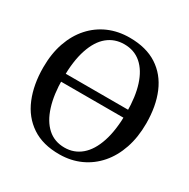

<svg xmlns="http://www.w3.org/2000/svg" viewBox="-170 -907 1057 1074"><g transform="rotate(30 358.5 -370.5)"><path d="M352.5 11Q244.5 12 172.8 -36Q101 -84 65.8 -169.5Q30.5 -255 30.5 -366Q30.5 -455 55.2 -526Q80 -597 125.2 -647.5Q170.5 -698 232 -724.8Q293.5 -751.5 367.5 -751.5Q474 -751.5 545 -705.5Q616 -659.5 651.2 -576.2Q686.5 -493 686.5 -381Q686.5 -292.5 662 -220.5Q637.5 -148.5 592.8 -97Q548 -45.5 486.8 -17.5Q425.5 10.5 352.5 11ZM357 -36Q418.5 -36 464.2 -74.8Q510 -113.5 535.2 -190Q560.5 -266.5 560.5 -380.5Q560.5 -481.5 537.2 -554Q514 -626.5 469.2 -665.5Q424.5 -704.5 359.5 -704.5Q298 -704.5 252.5 -667.5Q207 -630.5 181.8 -555.2Q156.5 -480 156.5 -366Q156.5 -264.5 179.8 -190.2Q203 -116 247.5 -76Q292 -36 357 -36ZM645 -397.5V-346H74V-397.5Z"/></g></svg>

Font: Merriweather 48pt Medium
Style: Regular
Weight: 500
Version: Version 2.100